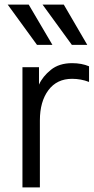

<svg xmlns="http://www.w3.org/2000/svg" viewBox="-20 -819 409 839"><path d="M13.7 0ZM13.7 -798.8H105.5L209 -623H141.6ZM166 -798.8H258.8L361.3 -623H293.9ZM78.1 0V-525.4H150.4V-449.2Q166 -484.4 202.1 -513.7Q238.3 -543 294.9 -543Q336.9 -543 369.1 -529.3V-460.9Q334 -474.6 294.9 -474.6Q228.5 -474.6 191.4 -424.8Q154.3 -375 154.3 -293V0Z"/></svg>

Font: Batunionen A1
Style: Regular
Weight: 400
Designer: HanYang I&C Co.,Ltd.
Foundry: HanYang I&C Co.,Ltd.
Version: Version 2.50; ttfautohint (v1.6)